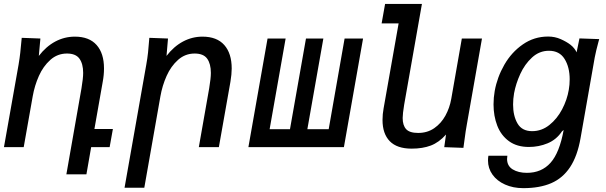

<svg xmlns="http://www.w3.org/2000/svg" viewBox="-48 -745 3068 972"><path d="M62 -553.5 156.5 -550 148.5 -462Q185.5 -510 232 -534.8Q278.5 -559.5 331 -559.5Q403.5 -559.5 441 -517.2Q478.5 -475 478.5 -398.5Q478.5 -365 472 -330.5L430 -92H523.5L507 0H413.5L389.5 137.5H288L364.5 -298Q373 -349 373 -376Q373 -422 354.2 -448Q335.5 -474 291 -474Q243 -474 207 -442Q171 -410 149 -360.8Q127 -311.5 117.5 -257L72 0H-28L46 -417.5Q51.5 -450.5 54.5 -477.2Q57.5 -504 62 -553.5Z M708 -553.5 802.5 -550 795 -462Q832 -510 878.5 -534.8Q925 -559.5 977 -559.5Q1050 -559.5 1087.5 -517Q1125 -474.5 1125 -398Q1125 -369.5 1118.5 -330.5L1060 0H958.5L1011 -298Q1019.5 -349 1019.5 -376Q1019.5 -422 1000.8 -448Q982 -474 937.5 -474Q889.5 -474 853.5 -442Q817.5 -410 795.5 -360.8Q773.5 -311.5 764 -257L682.5 205.5H582.5L692.5 -417.5Q698.5 -451 701.5 -479.5Q704.5 -508 708 -553.5Z M1693 0H1209.5L1306.5 -550H1398L1317 -91H1420L1501 -550H1589L1508 -91H1616L1696.5 -550H1790Z M1888.5 -137.5Q1888.5 -167.5 1894 -196.5L1970 -626.5H1884L1901.5 -725H2088L1998 -214.5Q1990.5 -168.5 1990.5 -147.5Q1990.5 -110.5 2008 -91.2Q2025.5 -72 2069 -72Q2115.5 -72 2150.5 -96.2Q2185.5 -120.5 2207 -159.8Q2228.5 -199 2236.5 -244.5L2290 -550H2392L2315.5 -115.5Q2309.5 -84 2303.5 -36.5L2298 3.5L2201 0L2210 -64Q2174.5 -24 2133 -8.2Q2091.5 7.5 2036 7.5Q1962 7.5 1925.2 -30.2Q1888.5 -68 1888.5 -137.5Z M2422.5 67.5Q2422.5 54 2424.5 43.5H2520.5Q2519 52 2519 59.5Q2519 95 2547.5 112.5Q2576 130 2619.5 130Q2693.5 130 2739 79.2Q2784.5 28.5 2805.5 -87L2797 -80Q2769 -38 2724.2 -19.5Q2679.5 -1 2629.5 -1Q2569 -1 2528.8 -30.2Q2488.5 -59.5 2469.5 -108.5Q2450.5 -157.5 2450.5 -216.5Q2450.5 -251 2456.5 -284.5Q2469 -354 2505.2 -417.2Q2541.5 -480.5 2598.8 -520.2Q2656 -560 2727 -560Q2761 -560 2790.8 -546.8Q2820.5 -533.5 2840 -518.5Q2851.5 -509.5 2859.5 -499Q2867.5 -488.5 2871 -480L2885.5 -550.5L2985.5 -547L2982 -534.5Q2969 -486.5 2963 -455L2891 -45.5Q2875 45.5 2838 101.2Q2801 157 2742.8 182.2Q2684.5 207.5 2601 207.5Q2549.5 207.5 2508.8 189.2Q2468 171 2445.2 139Q2422.5 107 2422.5 67.5ZM2831.5 -290.5Q2836 -316 2836 -343.5Q2836 -405 2810.2 -446.5Q2784.5 -488 2731 -488Q2682.5 -488 2645.5 -454Q2608.5 -420 2586 -370.8Q2563.5 -321.5 2554.5 -273Q2549.5 -244 2549.5 -216Q2549.5 -158.5 2572 -119.8Q2594.5 -81 2646 -81Q2694 -81 2733.2 -112.2Q2772.5 -143.5 2797.8 -191.8Q2823 -240 2831.5 -290.5Z"/></svg>

Font: JuliaMono Medium
Style: Italic
Weight: 500
Italic angle: -9°
Monospace: yes
Designer: cormullion
Foundry: corm
Version: Version 0.054; ttfautohint (v1.8.4)